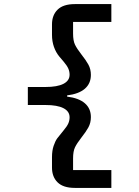

<svg xmlns="http://www.w3.org/2000/svg" viewBox="-20 -780 680 938"><path d="M234 39V-12Q234 -44 242 -67.5Q250 -91 259.5 -104Q269 -117 290 -142Q307 -162 313.5 -176.5Q320 -191 320 -207Q320 -236 290 -251.5Q260 -267 202 -267H116V-355H202Q260 -355 290 -370.5Q320 -386 320 -415Q320 -431 313.5 -445.5Q307 -460 290 -480Q287 -483 270 -503.5Q253 -524 243.5 -551Q234 -578 234 -610V-661Q234 -706 261.5 -733Q289 -760 346 -760H524V-673H337V-616Q337 -581 346.5 -561.5Q356 -542 377 -515Q400 -486 412 -464Q424 -442 424 -414Q424 -372 394.5 -346.5Q365 -321 308 -314V-308Q365 -301 394.5 -275.5Q424 -250 424 -208Q424 -180 412 -158Q400 -136 377 -107Q356 -80 346.5 -60.5Q337 -41 337 -6V51H524V138H346Q289 138 261.5 111Q234 84 234 39Z"/></svg>

Font: Writer SemiBold
Style: Regular
Weight: 600
Monospace: yes
Designer: Mike Abbink, Paul van der Laan, Pieter van Rosmalen
Foundry: Bold Monday
Version: Version 2.001 2020